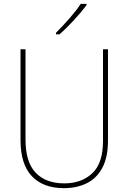

<svg xmlns="http://www.w3.org/2000/svg" viewBox="-20 -971 669 1001"><path d="M543 -239Q543 -151 513.5 -96Q484 -41 432 -15.5Q380 10 314 10Q205 10 146 -52.5Q87 -115 87 -240V-714H113V-243Q113 -126 166 -70.5Q219 -15 315 -15Q405 -15 461 -67.5Q517 -120 517 -236V-714H543ZM431 -944Q405 -909 365.5 -866Q326 -823 290 -792H272V-800Q306 -834 342 -875Q378 -916 401 -951H431Z"/></svg>

Font: Noto Sans Telugu SemiCondensed Thin
Style: Regular
Weight: 100
Width: 4
Designer: Jelle Bosma - Monotype Design Team
Foundry: Monotype Imaging Inc.
Version: Version 2.005; ttfautohint (v1.8.4.7-5d5b)